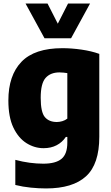

<svg xmlns="http://www.w3.org/2000/svg" viewBox="-20 -828 626 1078"><path d="M238.5 230Q198.5 230 153.2 225.5Q108 221 66 210.5V69.5Q107 80.5 146.8 85.8Q186.5 91 223 91Q292.5 91 325.2 64Q358 37 358 -27V-59H349.5Q329.5 -29 297.8 -12.5Q266 4 224.5 4Q174 4 128.8 -24.2Q83.5 -52.5 55.2 -111.5Q27 -170.5 27 -264Q27 -404.5 100.5 -481Q174 -557.5 330.5 -557.5Q381.5 -557.5 437.2 -549.5Q493 -541.5 537.5 -525.5V-60Q537.5 93.5 463 161.8Q388.5 230 238.5 230ZM299 -143Q314.5 -143 330.2 -147.8Q346 -152.5 358 -162V-417.5Q348.5 -419 337.2 -420.2Q326 -421.5 314 -421.5Q263.5 -421.5 236 -390.5Q208.5 -359.5 208.5 -279Q208.5 -198 232 -170.5Q255.5 -143 299 -143ZM230 -613 123.5 -808H247L304.5 -695L362 -808H485.5L379 -613Z"/></svg>

Font: Encode Sans SemiCondensed SemiCondensed ExtraBold
Style: Regular
Weight: 800
Width: 4
Designer: Multiple Designers
Foundry: Impallari Type
Version: Version 3.000; ttfautohint (v1.8.3) -l 8 -r 50 -G 200 -x 14 